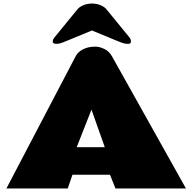

<svg xmlns="http://www.w3.org/2000/svg" viewBox="-20 -1059 1079 1079"><path d="M583 -1001 707.5 -848.6Q715.8 -838.9 715.8 -825.7Q715.8 -817.4 710.4 -814.9Q705.1 -812.5 698.2 -812.5Q681.2 -812.5 665.3 -818.6Q649.4 -824.7 633.8 -831.1L496.6 -887.7L359.4 -831.1Q346.2 -825.7 329.3 -819.1Q312.5 -812.5 297.9 -812.5Q291.5 -812.5 283.9 -814.7Q276.4 -816.9 276.4 -825.2Q276.4 -831.5 279.3 -837.9Q282.2 -844.2 286.1 -848.6L410.6 -1001Q424.3 -1020 447.8 -1029.5Q471.2 -1039.1 497.1 -1039.1Q522.5 -1039.1 545.9 -1029.5Q569.3 -1020 583 -1001ZM16.1 0 403.8 -740.2Q423.8 -779.8 477.5 -793Q493.2 -796.9 516.1 -796.9Q539.1 -796.9 566.2 -783.9Q593.3 -771 608.9 -743.2L1024.9 0H628.9L598.1 -77.1H387.2L360.8 0ZM411.1 -231.9H568.8L494.1 -442.9Z"/></svg>

Font: Fz Rammetto One
Style: Regular
Weight: 400
Designer: Vernon Adams
Foundry: Vernon Adams
Version: Vit hóa bi c Thuy @ FontZin.Com